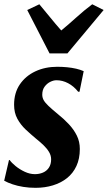

<svg xmlns="http://www.w3.org/2000/svg" viewBox="-23 -886 516 920"><path d="M358 -446.5H351.5Q330.5 -473 303.5 -487.2Q276.5 -501.5 247.5 -501.5Q233.5 -501.5 217.8 -493.8Q202 -486 190.8 -470.8Q179.5 -455.5 179.5 -432.5Q179.5 -418.5 186.2 -406.2Q193 -394 209.2 -378.5Q225.5 -363 254 -339.5Q283.5 -316 307.2 -290.5Q331 -265 345.2 -236.2Q359.5 -207.5 359.5 -172Q359.5 -125.5 343.2 -90.5Q327 -55.5 298 -32.5Q269 -9.5 230.5 2.2Q192 14 147.5 14Q116.5 14 88.5 9.5Q60.5 5 37.5 -2.8Q14.5 -10.5 -3 -20L20 -119H23.5Q32.5 -106 51.8 -90.2Q71 -74.5 95.5 -63Q120 -51.5 144.5 -51.5Q165 -51.5 182.8 -59Q200.5 -66.5 211.2 -82.5Q222 -98.5 222 -122.5Q222 -141 211.8 -158Q201.5 -175 185 -190.8Q168.5 -206.5 148.5 -222.5Q124.5 -242.5 100.2 -265.2Q76 -288 60.2 -316.8Q44.5 -345.5 44.5 -384Q44.5 -441 72 -481.5Q99.5 -522 146.2 -544Q193 -566 251 -566Q275 -566 298.2 -563.8Q321.5 -561.5 342 -556.8Q362.5 -552 378 -545ZM214.5 -630 107.5 -838 165.5 -865.5Q191 -835.5 217 -803.2Q243 -771 270.5 -740Q308 -771 343.5 -803.2Q379 -835.5 419 -865.5L473.5 -838L300 -630Z"/></svg>

Font: Merriweather 24pt SemiCondensed Black
Style: Italic
Weight: 900
Width: 4
Italic angle: -7.8°
Designer: Eben Sorkin
Foundry: Eben Sorkin
Version: Version 2.101